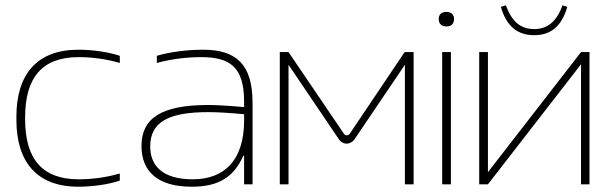

<svg xmlns="http://www.w3.org/2000/svg" viewBox="-20 -697 2303 726"><path d="M42 -256V-244C42 -85 119 9 276 9C329 9 388 1 433 -14V-41C382 -26 328 -19 277 -19C139 -19 75 -97 75 -246V-254C75 -403 139 -481 277 -481C327 -481 382 -474 433 -459V-486C388 -501 329 -509 276 -509C119 -509 42 -415 42 -256Z M748 -509C688 -509 624 -501 573 -486V-459C628 -474 687 -481 741 -481C850 -481 903 -443 903 -313V-292C838 -298 790 -300 767 -300C587 -300 515 -248 515 -145C515 -48 577 9 705 9C804 9 863 -25 900 -108H903V0H935V-308C935 -453 874 -509 748 -509ZM548 -143C548 -235 616 -273 767 -273C803 -273 853 -270 903 -265V-241C903 -93 830 -19 709 -19C594 -19 548 -71 548 -143Z M1038 -500V0H1071V-452L1261 -171C1276 -148 1305 -148 1321 -171L1511 -452V0H1544V-500H1510L1303 -192C1297 -183 1286 -183 1280 -192L1071 -500Z M1652 -500V0H1685V-500ZM1639 -624C1639 -608 1649 -597 1668 -597C1687 -597 1696 -607 1697 -624V-625C1697 -642 1686 -652 1668 -652C1649 -652 1639 -642 1639 -625Z M1792 0H1825L2177 -454V0H2209V-500H2177L1825 -46V-500H1792ZM1874 -671 1893 -677C1915 -615 1949 -587 2000 -587C2048 -587 2084 -613 2107 -677L2125 -671C2104 -597 2062 -564 2000 -564C1937 -564 1895 -597 1874 -671Z"/></svg>

Font: LT Wave Alt Thin
Style: Regular
Weight: 100
Designer: Daniel Lyons
Version: Version 2.5 (Glyphs App)